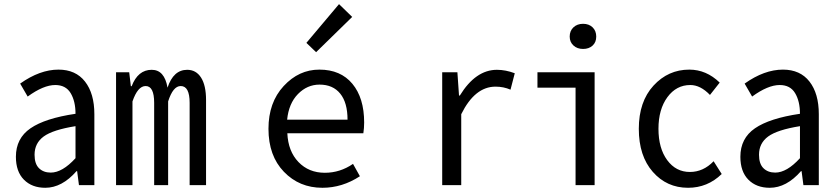

<svg xmlns="http://www.w3.org/2000/svg" viewBox="-20 -892 4030 925"><path d="M198.2 12.7Q133.8 12.7 95.2 -26.4Q56.6 -65.4 56.6 -136.7Q56.6 -225.6 127 -273.9Q197.3 -322.3 343.8 -343.8Q343.8 -404.3 320.3 -443.4Q296.9 -482.4 246.1 -482.4Q189.5 -482.4 113.3 -426.8L77.1 -489.3Q171.9 -556.6 261.7 -556.6Q344.7 -556.6 389.6 -499Q434.6 -441.4 434.6 -341.8V0H360.4L351.6 -67.4H348.6Q278.3 12.7 198.2 12.7ZM224.6 -60.5Q280.3 -60.5 343.8 -129.9V-284.2Q234.4 -266.6 190.4 -234.4Q146.5 -202.1 146.5 -146.5Q146.5 -102.5 168 -81.5Q189.5 -60.5 224.6 -60.5Z M539.1 0V-543.9H602.5L610.4 -476.6H614.3Q644.5 -555.7 710.9 -555.7Q772.5 -555.7 787.1 -469.7Q815.4 -555.7 881.8 -555.7Q924.8 -555.7 948.7 -518.1Q972.7 -480.5 972.7 -410.2V0H893.6V-396.5Q893.6 -477.5 850.6 -477.5Q813.5 -477.5 790 -403.3V0H722.7V-396.5Q722.7 -477.5 681.6 -477.5Q643.6 -477.5 618.2 -403.3V0Z M1533.2 12.7Q1421.9 12.7 1347.7 -64.5Q1273.4 -141.6 1273.4 -271.5Q1273.4 -398.4 1346.7 -477.5Q1419.9 -556.6 1518.6 -556.6Q1621.1 -556.6 1677.7 -488.3Q1734.4 -419.9 1734.4 -301.8Q1734.4 -275.4 1730.5 -250H1364.3Q1368.2 -163.1 1418 -111.3Q1467.8 -59.6 1544.9 -59.6Q1618.2 -59.6 1680.7 -102.5L1713.9 -43Q1628.9 12.7 1533.2 12.7ZM1363.3 -315.4H1654.3Q1654.3 -397.5 1619.1 -440.9Q1584 -484.4 1519.5 -484.4Q1460 -484.4 1415.5 -439Q1371.1 -393.6 1363.3 -315.4ZM1502.9 -640.6 1456.1 -685.5 1613.3 -872.1 1676.8 -810.5Z M2110.4 0V-543.9H2183.6L2191.4 -431.6H2195.3Q2271.5 -555.7 2374 -555.7Q2416 -555.7 2460 -539.1L2439.5 -460Q2406.2 -474.6 2367.2 -474.6Q2267.6 -474.6 2202.1 -341.8V0Z M2752.9 0V-469.7H2569.3V-543.9H2844.7V0ZM2724.6 -715.8Q2724.6 -743.2 2742.7 -760.3Q2760.7 -777.3 2789.1 -777.3Q2817.4 -777.3 2835 -760.3Q2852.5 -743.2 2852.5 -715.8Q2852.5 -688.5 2835 -672.4Q2817.4 -656.2 2789.1 -656.2Q2760.7 -656.2 2742.7 -672.9Q2724.6 -689.5 2724.6 -715.8Z M3294.9 12.7Q3192.4 12.7 3125 -64Q3057.6 -140.6 3057.6 -271.5Q3057.6 -402.3 3128.4 -479.5Q3199.2 -556.6 3300.8 -556.6Q3382.8 -556.6 3447.3 -494.1L3400.4 -434.6Q3354.5 -482.4 3305.7 -482.4Q3238.3 -482.4 3195.3 -423.8Q3152.3 -365.2 3152.3 -271.5Q3152.3 -177.7 3194.3 -120.6Q3236.3 -63.5 3303.7 -63.5Q3368.2 -63.5 3418 -115.2L3457 -53.7Q3388.7 12.7 3294.9 12.7Z M3688.5 12.7Q3624 12.7 3585.4 -26.4Q3546.9 -65.4 3546.9 -136.7Q3546.9 -225.6 3617.2 -273.9Q3687.5 -322.3 3834 -343.8Q3834 -404.3 3810.5 -443.4Q3787.1 -482.4 3736.3 -482.4Q3679.7 -482.4 3603.5 -426.8L3567.4 -489.3Q3662.1 -556.6 3752 -556.6Q3835 -556.6 3879.9 -499Q3924.8 -441.4 3924.8 -341.8V0H3850.6L3841.8 -67.4H3838.9Q3768.6 12.7 3688.5 12.7ZM3714.8 -60.5Q3770.5 -60.5 3834 -129.9V-284.2Q3724.6 -266.6 3680.7 -234.4Q3636.7 -202.1 3636.7 -146.5Q3636.7 -102.5 3658.2 -81.5Q3679.7 -60.5 3714.8 -60.5Z"/></svg>

Font: GenEi Gothic M Regular
Style: Regular
Weight: 400
Designer: o_tamon (Modified); [Source Han Sans]
Ryoko NISHIZUKA  (kana & ideographs); Paul D. Hunt (Latin, Greek & Cyrillic); Wenl
Version: Version 1.1a;Original Version 1.004